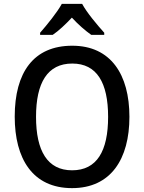

<svg xmlns="http://www.w3.org/2000/svg" viewBox="-20 -961 744 991"><path d="M404 -941H299C275 -897 223 -833 187 -792V-781H252C283 -802 317 -834 351 -870C384 -834 420 -803 451 -781H518V-792C482 -832 428 -896 404 -941ZM648 -358C648 -576 552 -725 353 -725C153 -725 56 -587 56 -359C56 -142 148 10 352 10C552 10 648 -140 648 -358ZM166 -358C166 -534 225 -633 353 -633C480 -633 538 -534 538 -358C538 -181 480 -82 352 -82C225 -82 166 -182 166 -358Z"/></svg>

Font: Noto Sans Devanagari UI SemiCondensed Medium
Style: Regular
Weight: 500
Width: 4
Designer: Jelle Bosma - Monotype Design Team
Foundry: Monotype Imaging Inc.
Version: Version 2.004